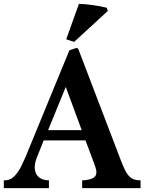

<svg xmlns="http://www.w3.org/2000/svg" viewBox="-23 -967 743 987"><path d="M531.2 -910.6 357.9 -751.5 317.4 -765.1 382.8 -947.3Q418.5 -945.8 453.9 -940.9Q489.3 -936 525.9 -927.2ZM378.9 -716.8 598.1 -143.1Q608.4 -116.7 617.2 -97.9Q626 -79.1 635.7 -66.9Q645.5 -54.7 657.7 -48.3Q669.9 -42 687 -40.5L699.7 -40V0H399.4V-40L412.6 -40.5Q437.5 -43.5 451.2 -49.8Q464.8 -56.2 469.5 -66.4Q474.1 -76.7 471.7 -91.1Q469.2 -105.5 461.9 -124L416.5 -245.1H201.7L166 -156.2Q157.7 -135.7 156 -116Q154.3 -96.2 160.2 -80.1Q166 -64 180.2 -53.5Q194.3 -43 217.8 -40.5L228.5 -40V0H-3.4V-40L9.8 -40.5Q25.9 -42 39.3 -51.5Q52.7 -61 64.7 -77.1Q76.7 -93.3 87.4 -114.7Q98.1 -136.2 108.9 -161.6L333.5 -708Q337.4 -709.5 342.8 -711.4Q348.1 -713.4 353.5 -715.1Q358.9 -716.8 363.5 -718.5Q368.2 -720.2 370.6 -720.7ZM397 -297.9 315.9 -518.1H314Q313.5 -516.6 309.6 -506.8Q305.7 -497.1 299.3 -481.4Q293 -465.8 284.9 -446.5Q276.9 -427.2 268.8 -407.2Q260.7 -387.2 252.9 -367.9Q245.1 -348.6 238.8 -333.3Q232.4 -317.9 228.5 -308.3Q224.6 -298.8 224.1 -297.9Z"/></svg>

Font: Varendra
Style: Regular
Weight: 700
Designer: Jacob Thomas
Foundry: Bangla Type Foundry
Version: Version 1.008